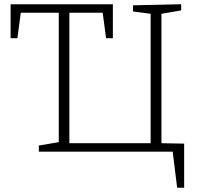

<svg xmlns="http://www.w3.org/2000/svg" viewBox="-20 -715 934 905"><path d="M741 -650V-40L848 -38V170H815L794 0H163V-29L257 -45V-655H78L62 -535H30V-695H512V-535H480L464 -655H307V-40H690V-650L607 -661V-690L834 -695V-666Z"/></svg>

Font: Bitter Pro Light
Style: Regular
Weight: 300
Designer: Sol Matas, and Bitter project Authors
Foundry: Sol Matas
Version: Version 1.010